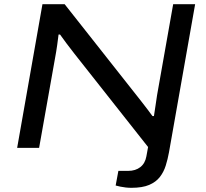

<svg xmlns="http://www.w3.org/2000/svg" viewBox="-20 -707 986 918"><path d="M608 191Q595 191 581.5 189.5Q568 188 556 185.5Q544 183 533 180L546 110H593Q628 110 651 92Q674 74 680 40L688 -4L336 -450Q318 -473 298 -499.5Q278 -526 267 -542H260Q258 -524 253.5 -492Q249 -460 243 -428L167 0H62L183 -687H289L641 -241Q649 -231 661 -215.5Q673 -200 686 -183Q699 -166 709 -152H716Q719 -172 723.5 -201.5Q728 -231 731 -252L808 -687H913L788 21Q782 54 772.5 84.5Q763 115 744.5 139Q726 163 693.5 177Q661 191 608 191Z"/></svg>

Font: Archivo Expanded
Style: Italic
Weight: 400
Width: 7
Italic angle: -10°
Designer: Hector Gatti
Foundry: Omnibus-Type
Version: Version 2.001